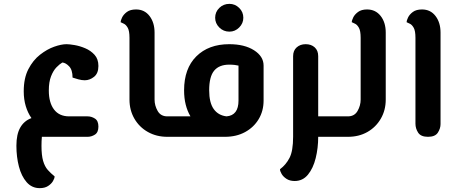

<svg xmlns="http://www.w3.org/2000/svg" viewBox="-20 -709 2353 995"><path d="M186 266Q145 266 118 235Q91 204 78 154Q65 104 65 46Q65 -13 85 -48Q105 -83 143 -97Q124 -124 113.5 -159Q103 -194 103 -236Q103 -304 127 -350.5Q151 -397 187.5 -425.5Q224 -454 261 -467Q298 -480 325 -480Q339 -480 366 -475.5Q393 -471 421.5 -459Q450 -447 470 -425Q490 -403 490 -367Q490 -329 467.5 -311Q445 -293 419 -293Q404 -293 385.5 -298Q367 -303 356 -307Q356 -347 338 -365.5Q320 -384 303 -385Q289 -377 272.5 -360Q256 -343 244.5 -313.5Q233 -284 233 -240Q233 -177 260 -141.5Q287 -106 338 -106H434Q454 -106 472 -94.5Q490 -83 490 -53Q490 -23 472 -11.5Q454 0 434 0H197Q195 21 195 47Q195 96 203.5 125Q212 154 227.5 171.5Q243 189 263 205Q263 215 254.5 229.5Q246 244 229 255Q212 266 186 266ZM290 -384 297 -386Q293 -385 290 -384Z M847 0Q791 0 746.5 -25Q702 -50 676.5 -94Q651 -138 651 -193V-513Q651 -549 642 -565Q633 -581 622 -586Q611 -591 605 -594Q605 -602 612.5 -618Q620 -634 637.5 -647Q655 -660 685 -660Q729 -660 755 -626Q781 -592 781 -540V-193Q781 -162 797 -134Q813 -106 847 -106H874Q885 -106 889.5 -91.5Q894 -77 894 -53Q894 -29 889.5 -14.5Q885 0 874 0Z M874 0Q864 0 859 -14.5Q854 -29 854 -53Q854 -77 859 -91.5Q864 -106 874 -106H967Q951 -133 942.5 -166.5Q934 -200 934 -241Q934 -354 997.5 -417Q1061 -480 1168 -480Q1247 -480 1296.5 -448.5Q1346 -417 1346 -369V-188Q1346 -134 1320.5 -91.5Q1295 -49 1250 -24.5Q1205 0 1146 0ZM1064 -241Q1064 -177 1087.5 -144Q1111 -111 1154 -106Q1216 -111 1216 -188V-369Q1209 -371 1196 -372.5Q1183 -374 1168 -374Q1116 -374 1090 -343Q1064 -312 1064 -241ZM1169 -545Q1138 -545 1116.5 -566.5Q1095 -588 1095 -617Q1095 -647 1116.5 -668Q1138 -689 1169 -689Q1198 -689 1219.5 -668Q1241 -647 1241 -617Q1241 -588 1219.5 -566.5Q1198 -545 1169 -545Z M1507 229Q1482 229 1465 218Q1448 207 1439.5 192.5Q1431 178 1431 168Q1462 145 1480.5 109Q1499 73 1499 0V-418Q1499 -447 1517.5 -463.5Q1536 -480 1564 -480Q1593 -480 1611 -463.5Q1629 -447 1629 -418V-106H1732Q1743 -106 1747.5 -91.5Q1752 -77 1752 -53Q1752 -29 1747.5 -14.5Q1743 0 1732 0H1629Q1629 58 1616 110.5Q1603 163 1576 196Q1549 229 1507 229Z M1732 0Q1722 0 1717 -14.5Q1712 -29 1712 -53Q1712 -77 1717 -91.5Q1722 -106 1732 -106H1783Q1817 -106 1833 -134Q1849 -162 1849 -193V-513Q1849 -549 1840 -565Q1831 -581 1820 -586Q1809 -591 1803 -594Q1803 -603 1810.5 -618.5Q1818 -634 1835.5 -647Q1853 -660 1882 -660Q1926 -660 1952.5 -626.5Q1979 -593 1979 -540V-193Q1979 -138 1953.5 -94Q1928 -50 1884 -25Q1840 0 1783 0Z M2198 0Q2161 0 2147 -21.5Q2133 -43 2133 -68V-513Q2133 -549 2124 -565Q2115 -581 2104 -586Q2093 -591 2087 -594Q2087 -602 2094.5 -618Q2102 -634 2119.5 -647Q2137 -660 2167 -660Q2211 -660 2237 -626Q2263 -592 2263 -540V-66Q2263 -43 2249 -21.5Q2235 0 2198 0Z"/></svg>

Font: El Messiri
Style: Bold
Weight: 700
Designer: Mohamed Gaber
Foundry: Kief Type Foundry
Version: Version 2.020; ttfautohint (v1.8.3)